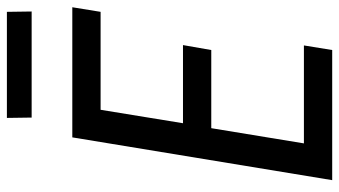

<svg xmlns="http://www.w3.org/2000/svg" viewBox="-228 -732 960 543"><g transform="rotate(-90 251.5 -460.0)"><path d="M14 0 135 -735H503L490 -655H213L175 -422H396L382 -342H161L118 -80H395L382 0ZM491 -850H191L190 -920H490Z"/></g></svg>

Font: Iosevka SS18 Medium
Style: Italic
Weight: 500
Italic angle: -9°
Monospace: yes
Designer: Belleve Invis
Foundry: Belleve Invis
Version: Version 25.1.1; ttfautohint (v1.8.4)